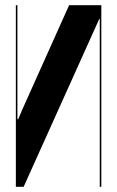

<svg xmlns="http://www.w3.org/2000/svg" viewBox="-20 -719 449 739"><path d="M370 -699V0H364V-646H362L71 0H41V-699H47V-260H50L67 -300L246 -699Z"/></svg>

Font: Moniqa Black Display
Style: Regular
Weight: 900
Designer: Rajesh Rajput
Foundry: Rajesh Rajput
Version: Version 1.000